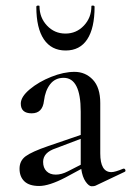

<svg xmlns="http://www.w3.org/2000/svg" viewBox="-20 -648 462 676"><path d="M131.8 -78.1Q131.8 -57.1 143.8 -45.2Q155.8 -33.2 176.3 -33.2Q196.8 -33.2 219.2 -44.9L264.2 -67.9V-159.2L176.8 -126Q131.8 -111.3 131.8 -78.1ZM53.2 -283.2Q53.2 -307.1 84.7 -333.5Q116.2 -359.9 160.2 -377.4Q204.1 -395 242.4 -395Q280.8 -395 306.9 -367.4Q333 -339.8 333 -285.2V-107.9Q333 -42 372.1 -42Q385.3 -42 414.1 -54.2H416Q419.9 -54.2 421.4 -49.6Q422.9 -44.9 418.9 -43L315.9 5.9Q312 7.8 302.5 7.8Q293 7.8 281.5 -8.5Q270 -24.9 266.1 -53.2L210 -22.9Q152.8 6.8 117.9 6.8Q83 6.8 65.9 -9.5Q48.8 -25.9 48.8 -54Q48.8 -82 70.3 -97.9Q91.8 -113.8 149.9 -133.8L264.2 -172.9V-254.9Q264.2 -374 204.1 -374Q174.3 -374 156.7 -351.6Q139.2 -329.1 134.8 -293Q129.9 -249 91.6 -249Q53.2 -249 53.2 -283.2ZM119.1 -626Q119.1 -585.9 145.5 -557.9Q171.9 -529.8 210.4 -529.8Q249 -529.8 275.4 -557.9Q301.8 -585.9 301.8 -626Q301.8 -628.9 307.4 -628.4Q313 -627.9 313 -624Q313 -548.8 287.1 -509.5Q261.2 -470.2 211.2 -470.2Q161.1 -470.2 134.5 -509.5Q107.9 -548.8 107.9 -624Q107.9 -627.9 113.5 -628.4Q119.1 -628.9 119.1 -626Z"/></svg>

Font: Cormorant-Medium
Style: Regular
Weight: 500
Designer: Christian Thalmann (Catharsis Fonts)
Version: Version 3.000